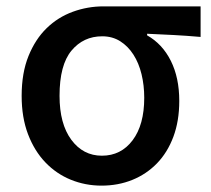

<svg xmlns="http://www.w3.org/2000/svg" viewBox="-20 -570 664 603"><path d="M299 13Q248 13 202.5 -5.5Q157 -24 122.5 -60Q88 -96 68 -148.5Q48 -201 48 -269Q48 -341 69.5 -394Q91 -447 126.5 -481.5Q162 -516 208.5 -533Q255 -550 305 -550H610V-454Q564 -458 525.5 -460Q487 -462 442 -464V-459Q490 -432 516.5 -379Q543 -326 543 -253Q543 -190 524.5 -140.5Q506 -91 473 -57Q440 -23 395.5 -5Q351 13 299 13ZM300 -81Q360 -81 396.5 -129.5Q433 -178 433 -263Q433 -302 424.5 -337Q416 -372 399 -398.5Q382 -425 357.5 -440.5Q333 -456 301 -456Q242 -456 204.5 -411Q167 -366 167 -269Q167 -181 204 -131Q241 -81 300 -81Z"/></svg>

Font: Kinto Sans Med
Style: Regular
Weight: 500
Designer: Authors: Ryoko NISHIZUKA  (kana & ideographs); Paul D. Hunt (Latin, Greek & Cyrillic); Wenlong ZHANG  (bopomofo); Sandol
Foundry: Adobe Systems Incorporated, ookami Inc.
Version: Version 0.001